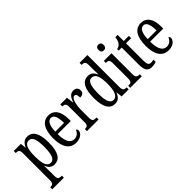

<svg xmlns="http://www.w3.org/2000/svg" viewBox="27 -1626 2728 2728"><g transform="rotate(-45 1391.0 -262.0)"><path d="M14 236H248V195H231C200 195 170 187 170 128V33C170 -13 169 -52 168 -81H171C193 -25 229 11 287 11C393 11 450 -76 450 -269C450 -461 393 -546 289 -546C227 -546 191 -507 168 -451H165L155 -536H12V-495H22C56 -495 82 -486 82 -427V123C82 186 52 195 20 195H14ZM270 -44C192 -44 170 -128 170 -272C170 -409 192 -492 270 -492C336 -492 361 -416 361 -273C361 -128 336 -44 270 -44Z M724 10C826 10 871 -50 871 -91C871 -109 862 -119 851 -124C832 -81 797 -45 742 -45C666 -45 624 -114 623 -264H886V-304C886 -462 822 -546 716 -546C601 -546 535 -452 535 -264C535 -90 602 10 724 10ZM800 -313H624C627 -430 658 -496 718 -496C777 -496 799 -422 800 -313Z M947 0H1181V-41H1162C1128 -41 1101 -49 1101 -108V-276C1101 -370 1126 -483 1175 -483C1206 -483 1216 -460 1216 -405C1271 -405 1295 -431 1295 -471C1295 -516 1269 -546 1216 -546C1151 -546 1120 -492 1098 -428H1095L1082 -536H948V-495H951C986 -495 1013 -486 1013 -427V-113C1013 -50 985 -41 950 -41H947Z M1507 10C1571 10 1607 -29 1632 -92H1634L1644 0H1786V-41H1778C1741 -41 1716 -52 1716 -111V-760H1559V-719H1565C1600 -719 1630 -710 1630 -650V-563C1630 -526 1630 -489 1632 -458H1628C1605 -510 1571 -546 1510 -546C1405 -546 1348 -460 1348 -267C1348 -75 1405 10 1507 10ZM1529 -45C1463 -45 1437 -118 1437 -266C1437 -411 1463 -491 1528 -491C1605 -491 1630 -411 1630 -267C1630 -132 1601 -45 1529 -45Z M1929 -641C1958 -641 1981 -656 1981 -698C1981 -740 1958 -755 1929 -755C1900 -755 1879 -740 1879 -698C1879 -656 1900 -641 1929 -641ZM1817 0H2049V-41H2039C2000 -41 1976 -52 1976 -115V-536H1822V-495H1832C1869 -495 1890 -484 1890 -425V-110C1890 -51 1865 -41 1827 -41H1817Z M2247 10C2286 10 2316 2 2333 -5V-51C2315 -46 2299 -43 2277 -43C2238 -43 2222 -72 2222 -144V-490H2325V-536H2222V-659H2176C2168 -603 2158 -580 2142 -560C2126 -539 2106 -527 2075 -521V-490H2136V-145C2136 -30 2172 10 2247 10Z M2582 10C2684 10 2729 -50 2729 -91C2729 -109 2720 -119 2709 -124C2690 -81 2655 -45 2600 -45C2524 -45 2482 -114 2481 -264H2744V-304C2744 -462 2680 -546 2574 -546C2459 -546 2393 -452 2393 -264C2393 -90 2460 10 2582 10ZM2658 -313H2482C2485 -430 2516 -496 2576 -496C2635 -496 2657 -422 2658 -313Z"/></g></svg>

Font: Noto Serif Armenian ExtraCondensed
Style: Regular
Weight: 400
Width: 2
Designer: Monotype Design Team
Foundry: Monotype Imaging Inc.
Version: Version 2.008